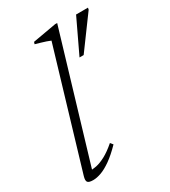

<svg xmlns="http://www.w3.org/2000/svg" viewBox="-179 -804 798 903"><g transform="rotate(-30 220.0 -352.5)"><path d="M214.5 -656.5Q205.5 -660.5 192.8 -664.8Q180 -669 165.8 -673.2Q151.5 -677.5 137 -681.5L140.5 -692.5L268 -715H279L72 -22L61 -36Q78.5 -34.5 100.5 -39Q122.5 -43.5 150.2 -58.2Q178 -73 211.5 -102L223 -88Q186.5 -50.5 156 -29Q125.5 -7.5 101 1.2Q76.5 10 57 10Q33.5 10 27.2 1.5Q21 -7 27.5 -29ZM289 -522 376 -705H440.5L438.5 -695L311.5 -522Z"/></g></svg>

Font: Newsreader 16pt 16pt Light
Style: Italic
Weight: 300
Italic angle: -17°
Version: Version 1.003